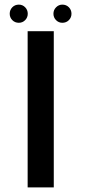

<svg xmlns="http://www.w3.org/2000/svg" viewBox="-20 -810 380 830"><path d="M99.5 0H212.5V-675H99.5ZM61.5 -711.5Q77.5 -711.5 88.8 -723Q100 -734.5 100 -750.5Q100 -767 88.8 -778.5Q77.5 -790 61.5 -790Q44.5 -790 33.2 -778.5Q22 -767 22 -750.5Q22 -734.5 33.2 -723Q44.5 -711.5 61.5 -711.5ZM249.5 -711.5Q266.5 -711.5 277.8 -723Q289 -734.5 289 -750.5Q289 -767 277.8 -778.5Q266.5 -790 249.5 -790Q234 -790 222.5 -778.5Q211 -767 211 -750.5Q211 -734.5 222.2 -723Q233.5 -711.5 249.5 -711.5Z"/></svg>

Font: Anybody Expanded
Style: Regular
Weight: 400
Width: 7
Version: Version 1.113;gftools[0.9.25]